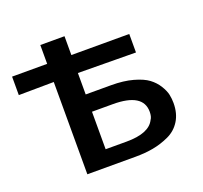

<svg xmlns="http://www.w3.org/2000/svg" viewBox="-128 -896 1102 1044"><g transform="rotate(-20 423.0 -374.0)"><path d="M3 -532V-639H206V-748H346V-639H681V-532Q662 -532 625.5 -532.5Q589 -533 571 -533L346 -535V-411H493Q565 -411 619 -396Q673 -381 702.5 -359Q732 -337 750.5 -307Q769 -277 774 -253Q779 -229 779 -204Q779 -144 752.5 -101.5Q726 -59 680 -38Q634 -17 587 -8.5Q540 0 485 0H206V-534Q173 -534 104 -533Q35 -532 3 -532ZM346 -94H467Q598 -94 630 -160Q641 -175 641 -204Q641 -311 467 -311H346V-263Z"/></g></svg>

Font: Coval
Style: ExtraBold
Weight: 800
Foundry: Context Ltd
Version: Version 001.000